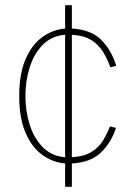

<svg xmlns="http://www.w3.org/2000/svg" viewBox="-20 -620 512 740"><path d="M231 -600H257V-510Q331 -506 370.5 -466Q410 -426 428 -366L405 -361Q394 -393 377 -420.5Q360 -448 332 -465.5Q304 -483 257 -486V-14Q305 -17 333.5 -35Q362 -53 377.5 -79Q393 -105 404 -133L427 -127Q410 -73 370.5 -33.5Q331 6 257 10V100H231V10Q183 6 142.5 -23.5Q102 -53 78 -109.5Q54 -166 54 -250Q54 -334 78 -390.5Q102 -447 142.5 -476.5Q183 -506 231 -510ZM78 -250Q78 -192 94.5 -139.5Q111 -87 145 -52.5Q179 -18 231 -14V-486Q179 -482 145 -447.5Q111 -413 94.5 -360.5Q78 -308 78 -250Z"/></svg>

Font: Haskoy Thin
Style: Regular
Weight: 100
Designer: Ertekin Erdin
Foundry: Ertekin Erdin
Version: Version 2.000; ttfautohint (v1.8.4.7-5d5b)